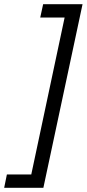

<svg xmlns="http://www.w3.org/2000/svg" viewBox="-86 -740 416 921"><path d="M-66 161 -53 97H64L224 -656H107L121 -720H310L122 161Z"/></svg>

Font: Noto Sans UI Condensed
Style: Italic
Weight: 400
Width: 3
Italic angle: -12°
Designer: Monotype Design Team
Foundry: Monotype Imaging Inc.
Version: Version 1.901